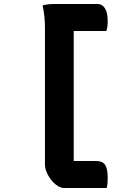

<svg xmlns="http://www.w3.org/2000/svg" viewBox="-20 -780 640 961"><path d="M514 161H301Q285 161 268 150Q251 139 237 121.5Q223 104 214 83Q205 62 205 43Q205 -43 205 -130Q205 -217 205 -304Q205 -391 205 -476Q205 -561 205 -641Q205 -671 202 -699Q199 -727 193 -753Q209 -757 222.5 -758.5Q236 -760 254 -760H468Q492 -760 505.5 -738Q519 -716 519 -673Q519 -659 517.5 -647Q516 -635 512 -625H349Q349 -543 349 -462Q349 -381 349 -299.5Q349 -218 349 -137Q349 -56 349 26H463Q493 26 506 45Q519 64 519 110Q519 125 518 138Q517 151 514 161Z"/></svg>

Font: Recursive Monospace Casual
Style: Bold
Weight: 700
Version: Version 1.047